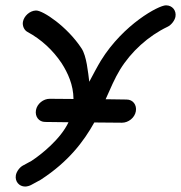

<svg xmlns="http://www.w3.org/2000/svg" viewBox="-20 -667 668 708"><path d="M111.9 -628.2C89.9 -627.3 68.4 -608.2 64.5 -586.4C62 -571.8 69.1 -555.5 81.6 -549.1C132.2 -521.8 175.2 -481.8 206.9 -434.5C230.2 -398.2 250.7 -353.8 251 -302L163.6 -302.7C140 -302.9 116.8 -284.5 112.6 -260.9C108.4 -237.3 123.1 -217.3 146.7 -217.3L218.4 -216.4L232.6 -216.2C203.1 -153.4 130.9 -96.4 95.9 -73.6L65.8 -57.3C52.8 -50.9 40.9 -34.5 38.5 -20.9C34.5 1.8 50.2 20.9 72.9 20.9C79.3 20.9 89.8 18.2 95.8 14.5L129.1 -3.6C130.1 -4.5 131 -4.5 132.1 -5.5C231.9 -70.6 288.4 -144.6 327.7 -215.4L429.9 -214.5C453.5 -214.5 476.7 -232.7 480.9 -256.4C485.1 -280 470.4 -300 446.8 -300L384.2 -300.9L369.5 -301C387.6 -341.3 403.2 -378.6 422.5 -410C463.7 -477.1 527.2 -534.5 597.7 -568.2C611.5 -574.5 624.6 -591.8 627 -605.5C631 -628.2 615.3 -647.3 592.5 -647.3H591.6C565.3 -647.3 435 -577.6 352.1 -443.6C342 -427.3 317.6 -381.8 309.2 -365.5C304.6 -400.9 299.4 -459.9 280.9 -488.2C227.2 -570.1 138.3 -628.2 113.7 -628.2Z"/></svg>

Font: TudorRose
Style: Oblique
Weight: 500
Italic angle: 10°
Version: Version 001.000